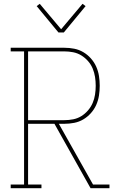

<svg xmlns="http://www.w3.org/2000/svg" viewBox="-20 -985 640 1005"><path d="M36 0V-19H106V-716H36V-735H317Q343 -735 368.5 -730Q394 -725 416 -712Q438 -699 455.5 -679.5Q473 -660 483.5 -636.5Q494 -613 498 -587.5Q502 -562 502 -536Q502 -510 498 -484.5Q494 -459 483.5 -435.5Q473 -412 455.5 -392.5Q438 -373 416 -360Q394 -347 368.5 -342Q343 -337 317 -337H288L467 -19H553V0H454L265 -337H127V-19H197V0ZM127 -356H317Q340 -356 363 -360.5Q386 -365 405.5 -377Q425 -389 440.5 -407Q456 -425 465 -446Q474 -467 477.5 -490Q481 -513 481 -536Q481 -559 477.5 -582Q474 -605 465 -626.5Q456 -648 440.5 -665.5Q425 -683 405.5 -695Q386 -707 363 -711.5Q340 -716 317 -716H127ZM286 -815 172 -953 188 -965 300 -832 412 -965 428 -953 314 -815Z"/></svg>

Font: Iosevka Etoile Thin
Style: Regular
Weight: 100
Designer: Belleve Invis
Foundry: Belleve Invis
Version: Version 22.1.2; ttfautohint (v1.8.4)